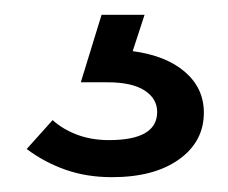

<svg xmlns="http://www.w3.org/2000/svg" viewBox="-20 -31 308 259"><path d="M131 208Q97 208 68.5 198Q40 188 16 170L51 131Q64 143 83.5 150.5Q103 158 127 158Q192 158 192 120Q192 102 175 91Q158 80 125 80H89L117 -11H175L159 38Q204 44 229.5 66Q255 88 255 121Q255 160 221.5 184Q188 208 131 208Z"/></svg>

Font: Outfit Light
Style: Regular
Weight: 300
Designer: Rodrigo Fuenzalida
Foundry: fragTYPE
Version: Version 1.100; ttfautohint (v1.8.4.7-5d5b)